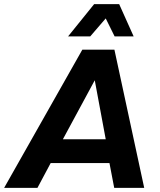

<svg xmlns="http://www.w3.org/2000/svg" viewBox="-48 -908 774 928"><path d="M504 0 481 -120H197L133 0H-28L350 -668H505L649 0ZM410 -520 256 -235H463ZM506 -732 463 -819 388 -732H281L407 -888H528L598 -732Z"/></svg>

Font: Celebes
Style: Bold Italic
Weight: 700
Italic angle: -10°
Designer: Anugrah Pasau
Foundry: Lafontype
Version: Version 1.000; ttfautohint (v1.8.4)